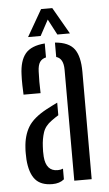

<svg xmlns="http://www.w3.org/2000/svg" viewBox="-54 -793 473 836"><g transform="rotate(-5 182.0 -375.0)"><path d="M49.5 -392.5Q48.5 -409.5 48 -435Q47.5 -460.5 48.5 -480Q50.5 -541 76 -571.5Q101.5 -602 161 -606.5V-545.5Q143 -541.5 134 -528.2Q125 -515 124 -487.5Q123 -470.5 123 -442Q123 -413.5 124 -392.5ZM237 0V-485Q237 -534.5 205.5 -543.5V-606.5Q266 -601.5 289.8 -569Q313.5 -536.5 313.5 -469.5L313 0ZM37.5 -110Q37 -122.5 36.8 -135.5Q36.5 -148.5 37.5 -160.5Q40.5 -214.5 63.2 -252Q86 -289.5 145 -321Q156.5 -327 168.5 -333.2Q180.5 -339.5 192.5 -345V-290Q185.5 -286 178 -280.8Q170.5 -275.5 162 -269.5Q133 -249 124 -221Q115 -193 113.5 -160.5Q112 -139.5 113.5 -115.5Q118.5 -52 169 -52Q182 -52 192.5 -56.5V-10Q173 6.5 141 6.5Q90.5 6.5 66.2 -22.2Q42 -51 37.5 -110ZM91 -640.5 158 -757H207L274 -640.5H219L183 -709L146 -640.5Z"/></g></svg>

Font: Big Shoulders Stencil Display Medium
Style: Regular
Weight: 500
Designer: Patric King
Foundry: XO Type Co
Version: Version 1.000